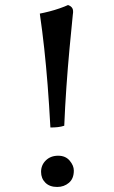

<svg xmlns="http://www.w3.org/2000/svg" viewBox="-20 -734 451 762"><path d="M269 -676Q263 -617 256 -542Q249 -467 243.5 -388Q238 -309 235 -235Q223 -231 209.5 -229.5Q196 -228 180 -228Q175 -321 169 -397Q163 -473 155.5 -542Q148 -611 138 -680Q154 -683 175.5 -688.5Q197 -694 217 -701Q237 -708 250 -714Q262 -710 267 -701.5Q272 -693 269 -676ZM273 -57Q273 -25 253.5 -8.5Q234 8 207 8Q177 8 160 -9Q143 -26 143 -52Q143 -79 162 -97.5Q181 -116 211 -116Q240 -116 256.5 -96.5Q273 -77 273 -57Z"/></svg>

Font: Vollkorn Medium
Style: Regular
Weight: 500
Designer: Friedrich Althausen
Foundry: Friedrich Althausen
Version: Version 5.000